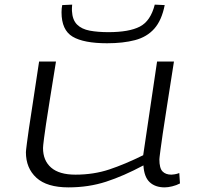

<svg xmlns="http://www.w3.org/2000/svg" viewBox="-20 -800 855 830"><path d="M276 10Q183 10 137.5 -31.5Q92 -73 92 -142Q92 -146 93 -154Q94 -162 96.5 -182.5Q99 -203 105 -244Q111 -285 122 -355.5Q133 -426 149 -534H222Q206 -435 195.5 -369.5Q185 -304 179 -264Q173 -224 170.5 -203.5Q168 -183 167 -174Q166 -165 166 -160Q166 -106 201 -75.5Q236 -45 306 -45Q385 -45 452.5 -67.5Q520 -90 599 -129L659 -534H732Q714 -418 702 -342.5Q690 -267 683.5 -222Q677 -177 674 -154Q671 -131 670 -122.5Q669 -114 669 -111Q669 -73 682.5 -59Q696 -45 721 -45Q725 -45 735 -46.5Q745 -48 755 -52L758 -7Q743 1 724.5 5.5Q706 10 692 10Q651 10 627 -12.5Q603 -35 600 -85Q514 -39 438.5 -14.5Q363 10 276 10ZM443 -613Q342 -613 294 -641.5Q246 -670 246 -747Q246 -764 249 -778L292 -780Q291 -772 291 -765.5Q291 -759 291 -753Q293 -714 313 -694Q333 -674 368 -667.5Q403 -661 449 -661Q538 -661 584.5 -685Q631 -709 649 -780L692 -778Q679 -712 647 -676Q615 -640 563.5 -626.5Q512 -613 443 -613Z"/></svg>

Font: Georama ExtraExtended Light
Style: Italic
Weight: 300
Width: 8
Italic angle: -9°
Designer: Jean-Baptiste Levee
Foundry: Production Type
Version: Version 1.000